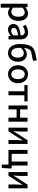

<svg xmlns="http://www.w3.org/2000/svg" viewBox="2200 -3062 1084 5525"><g transform="rotate(90 2742.5 -299.0)"><path d="M87 223H201V45L198 -49C245 -9 294 13 343 13C467 13 580 -95 580 -284C580 -453 502 -564 362 -564C301 -564 241 -530 193 -490H190L181 -550H87ZM321 -82C287 -82 244 -95 201 -132V-401C248 -446 289 -468 332 -468C424 -468 461 -397 461 -282C461 -153 401 -82 321 -82Z M832 13C898 13 957 -20 1007 -63H1010L1020 0H1114V-331C1114 -477 1051 -564 914 -564C826 -564 749 -528 692 -492L735 -414C782 -444 836 -470 894 -470C975 -470 998 -414 999 -350C770 -325 670 -264 670 -146C670 -49 737 13 832 13ZM867 -78C818 -78 781 -100 781 -154C781 -216 836 -257 999 -277V-142C954 -101 915 -78 867 -78Z M1356 -352C1406 -418 1458 -441 1507 -441C1591 -441 1638 -380 1638 -271C1638 -157 1586 -81 1508 -81C1409 -81 1356 -163 1356 -312ZM1711 -821C1677 -805 1654 -798 1591 -789C1383 -759 1246 -696 1246 -336C1246 -113 1342 13 1509 13C1647 13 1756 -97 1756 -271C1756 -434 1664 -528 1538 -528C1471 -528 1406 -498 1360 -442C1377 -644 1445 -656 1615 -681C1662 -688 1705 -698 1734 -719Z M2115 13C2251 13 2374 -92 2374 -274C2374 -458 2251 -564 2115 -564C1979 -564 1856 -458 1856 -274C1856 -92 1979 13 2115 13ZM2115 -81C2029 -81 1975 -158 1975 -274C1975 -391 2029 -469 2115 -469C2202 -469 2256 -391 2256 -274C2256 -158 2202 -81 2115 -81Z M2606 0H2721V-458H2898V-550H2428V-458H2606Z M3014 0H3128V-234H3365V0H3480V-550H3365V-335H3128V-550H3014Z M3653 0H3758L3946 -289C3966 -321 3996 -372 4016 -406H4021C4016 -335 4010 -262 4010 -205V0H4121V-550H4015L3828 -262C3809 -229 3777 -178 3758 -145H3753C3758 -215 3764 -288 3764 -345V-550H3653Z M4743 -92V-550H4628V-92H4408V-550H4294V0H4716V193H4814L4826 -18V-92Z M4931 0H5036L5224 -289C5244 -321 5274 -372 5294 -406H5299C5294 -335 5288 -262 5288 -205V0H5399V-550H5293L5106 -262C5087 -229 5055 -178 5036 -145H5031C5036 -215 5042 -288 5042 -345V-550H4931Z"/></g></svg>

Font: Source Han Sans KR Medium
Style: Regular
Weight: 500
Designer: Ryoko NISHIZUKA (kana & ideographs); Paul D. Hunt (Latin, Greek & Cyrillic); Wenlong ZHANG (bopomofo); Sandoll Communica
Foundry: Adobe Systems Incorporated
Version: Version 1.001;PS 1.001;hotconv 1.0.78;makeotf.lib2.5.61930